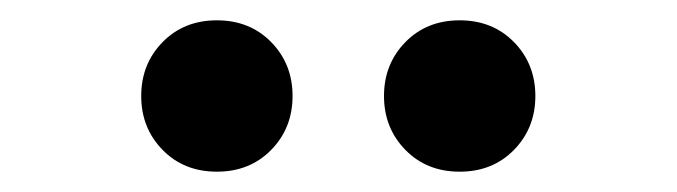

<svg xmlns="http://www.w3.org/2000/svg" viewBox="-20 -820 666 189"><path d="M268 -725.5Q268 -694 247 -672.5Q226 -651 193.5 -651Q161 -651 140 -672.5Q119 -694 119 -725.5Q119 -757 140 -778.5Q161 -800 193.5 -800Q226 -800 247 -778.5Q268 -757 268 -725.5ZM507 -725.5Q507 -694 486 -672.5Q465 -651 432.5 -651Q400 -651 379 -672.5Q358 -694 358 -725.5Q358 -757 379 -778.5Q400 -800 432.5 -800Q465 -800 486 -778.5Q507 -757 507 -725.5Z"/></svg>

Font: Swei Fan Sans CJK TC
Style: Bold
Weight: 700
Version: Version 2.130